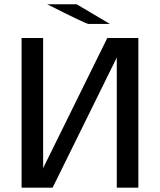

<svg xmlns="http://www.w3.org/2000/svg" viewBox="-20 -871 744 891"><path d="M80.1 0V-694.8H180.2V-90.8L478 -694.8H622.1V0H522V-604L224.1 0ZM199.2 -851.1H335.9L490.2 -759.8H391.1Q378.4 -760.3 199.2 -851.1Z"/></svg>

Font: CMU Bright
Style: SemiBold
Weight: 600
Version: Version 0.7.0